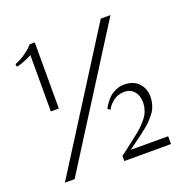

<svg xmlns="http://www.w3.org/2000/svg" viewBox="-122 -804 918 925"><g transform="rotate(-20 336.5 -341.5)"><path d="M56.6 1 489.3 -682.6H539.1L106.4 1ZM383.8 -253.9 371.1 -262.7Q372.6 -266.1 375.2 -271.7Q377.9 -277.3 388.2 -291.5Q398.4 -305.7 410.4 -316.7Q422.4 -327.6 442.6 -336.7Q462.9 -345.7 485.4 -345.7Q532.7 -345.7 559.3 -317.9Q585.9 -290 585.9 -247.1Q585.9 -230.5 582 -215.1Q578.1 -199.7 572.5 -187.3Q566.9 -174.8 555.2 -160.6Q543.5 -146.5 534.7 -137.2Q525.9 -127.9 507.8 -113.3Q489.7 -98.6 478.5 -90.3Q467.3 -82 444.3 -65.2Q421.4 -48.3 409.2 -39.1H600.6V1H361.3V-25.4Q375.5 -36.1 399.7 -54.4Q423.8 -72.8 435.5 -81.8Q447.3 -90.8 465.6 -106Q483.9 -121.1 492.9 -130.4Q502 -139.6 513.4 -153.6Q524.9 -167.5 530 -178.7Q535.2 -189.9 539.1 -204.1Q543 -218.3 543 -233.4Q543 -269.5 524.2 -291Q505.4 -312.5 475.6 -312.5Q439.9 -312.5 415.3 -292Q390.6 -271.5 383.8 -253.9ZM110.4 -344.7V-633.8L99.6 -627.9Q88.9 -622.1 68.8 -614.3Q48.8 -606.4 30.3 -602.5L28.3 -617.2Q53.2 -626 77.1 -642.3Q101.1 -658.7 110.1 -667.7Q119.1 -676.8 125 -683.6H151.4V-344.7Z"/></g></svg>

Font: Buda
Style: light
Weight: 400
Version: Version 1.002